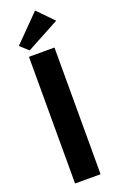

<svg xmlns="http://www.w3.org/2000/svg" viewBox="-175 -956 600 997"><g transform="rotate(-20 125.5 -457.5)"><path d="M54 -700H195V0H54ZM251 -828 69 -730 24 -771 166 -915Z"/></g></svg>

Font: Tilda Sans Extra Bold
Style: Regular
Weight: 800
Designer: ParaType Ltd
Foundry: ParaType Ltd
Version: Version 1.009